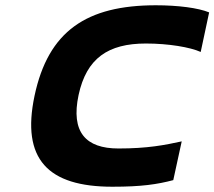

<svg xmlns="http://www.w3.org/2000/svg" viewBox="-20 -699 813 728"><path d="M741 -502 773 -652C732 -669 655 -679 571 -679C308 -679 163 -581 111 -336C60 -95 162 9 406 9C517 9 576 0 637 -16L669 -163C605 -149 540 -136 429 -136C305 -136 248 -198 278 -339C308 -478 390 -534 533 -534C619 -534 701 -520 741 -502Z"/></svg>

Font: LT Wave Text Black Italic
Style: Regular
Weight: 900
Designer: Daniel Lyons
Version: Version 2.5 (Glyphs App)